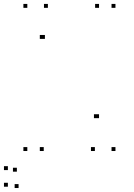

<svg xmlns="http://www.w3.org/2000/svg" viewBox="-44 -760 684 979"><path d="M95.3 10V-10H75.3V10ZM42 115.3V95.3H22V115.3ZM-3.8 107.3V87.3H-23.8V107.3ZM-3.8 192V172H-23.8V192ZM50.7 198.7V178.7H30.7V198.7ZM179 10V-10H159V10ZM544.7 10V-10H524.7V10ZM544.7 -720V-740H524.7V-720ZM461 -720V-740H441V-720ZM461 -157.5V-177.5H441V-157.5ZM455 -157.5V-177.5H435V-157.5ZM200.2 -720V-740H180.2V-720ZM95.3 -720V-740H75.3V-720ZM95.3 10V-10H75.3V10ZM179 10V-10H159V10ZM179 -561.7V-581.7H159V-561.7ZM185 -561.7V-581.7H165V-561.7ZM439.8 10V-10H419.8V10Z"/></svg>

Font: Monaspace Neon Dots Var
Style: Regular
Weight: 400
Designer: Riley Cran and the Lettermatic Team
Version: Version 1.100 (Monaspace Neon Dots)